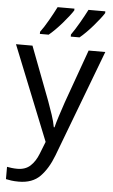

<svg xmlns="http://www.w3.org/2000/svg" viewBox="-65 -808 639 1090"><g transform="rotate(5 255.0 -263.0)"><path d="M1 -536H95L211 -231Q226 -190 238 -154Q250 -118 256 -85H260Q266 -110 279 -150.5Q292 -191 306 -232L415 -536H510L279 74Q250 150 206 195Q162 240 84 240Q60 240 42 237.5Q24 235 11 232V162Q22 164 37.5 166Q53 168 70 168Q116 168 144 142Q172 116 189 73L217 2ZM394 -766H490V-756Q482 -743 466.5 -723Q451 -703 432 -681Q413 -659 393 -639Q373 -619 357 -606H307V-618Q317 -632 329 -651Q341 -670 352.5 -690Q364 -710 375 -730Q386 -750 394 -766ZM131 -618Q152 -646 176.5 -689Q201 -732 218 -766H314V-756Q306 -743 290.5 -723Q275 -703 256 -681Q237 -659 217 -639Q197 -619 181 -606H131Z"/></g></svg>

Font: BC Sans
Style: Regular
Weight: 400
Designer: Monotype Design Team
Province of B.C.
Foundry: Monotype Imaging Inc.
Version: Version 2.000;GOOG;noto-source:20170915:90ef993387c0